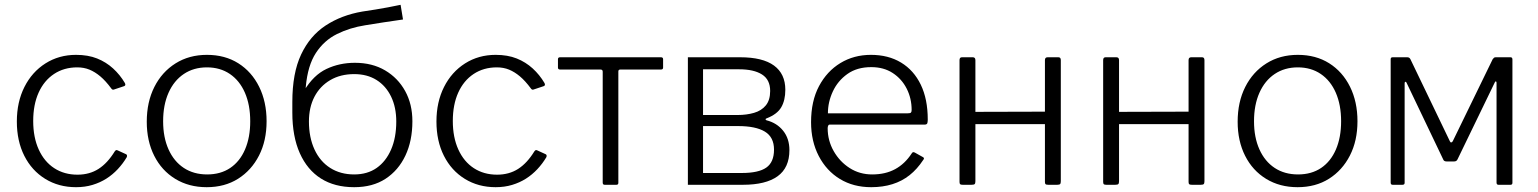

<svg xmlns="http://www.w3.org/2000/svg" viewBox="-20 -768 6394 798"><path d="M296 -540Q346 -540 383.5 -525Q421 -510 450 -483.5Q479 -457 499 -423Q504 -413 496 -410L454 -396Q447 -393 442 -401Q419 -432 397 -450.5Q375 -469 352 -478.5Q329 -488 301 -488Q246 -488 204.5 -460.5Q163 -433 140.5 -383Q118 -333 118 -265Q118 -197 141 -146.5Q164 -96 205.5 -69Q247 -42 302 -42Q352 -42 389.5 -66Q427 -90 457 -139Q460 -143 462.5 -144Q465 -145 469 -143L504 -127Q510 -124 507 -115Q491 -88 469.5 -65Q448 -42 422 -25.5Q396 -9 364.5 0.5Q333 10 296 10Q224 10 168 -24.5Q112 -59 81 -120.5Q50 -182 50 -263Q50 -344 81.5 -406.5Q113 -469 169 -504.5Q225 -540 296 -540Z M839 10Q765 10 708.5 -24.5Q652 -59 621 -120.5Q590 -182 590 -262Q590 -344 621.5 -406.5Q653 -469 709.5 -504.5Q766 -540 840 -540Q915 -540 970.5 -505Q1026 -470 1057 -407.5Q1088 -345 1088 -264Q1088 -183 1056.5 -121.5Q1025 -60 969.5 -25Q914 10 839 10ZM841 -43Q897 -43 937 -70Q977 -97 998.5 -147Q1020 -197 1020 -264Q1020 -332 998 -382.5Q976 -433 935.5 -460.5Q895 -488 840 -488Q785 -488 744 -460.5Q703 -433 680.5 -382.5Q658 -332 658 -264Q658 -197 680.5 -147Q703 -97 744 -70Q785 -43 841 -43Z M1452 10Q1371 10 1314 -26Q1257 -62 1226 -131.5Q1195 -201 1195 -300L1225 -389L1244 -391Q1283 -456 1337 -481.5Q1391 -507 1455 -507Q1527 -507 1580.5 -475.5Q1634 -444 1664 -389.5Q1694 -335 1694 -264Q1694 -183 1665 -121.5Q1636 -60 1582.5 -25Q1529 10 1452 10ZM1452 -43Q1507 -43 1545.5 -70Q1584 -97 1605.5 -146.5Q1627 -196 1627 -263Q1627 -322 1605.5 -366.5Q1584 -411 1545 -435.5Q1506 -460 1452 -460Q1395 -460 1352.5 -435Q1310 -410 1287 -366Q1264 -322 1264 -263Q1264 -197 1287 -147Q1310 -97 1352.5 -70Q1395 -43 1452 -43ZM1195 -300V-344Q1195 -464 1231.5 -541.5Q1268 -619 1333.5 -662Q1399 -705 1486 -720Q1515 -724 1541 -728.5Q1567 -733 1592.5 -737.5Q1618 -742 1645 -748L1655 -687Q1608 -680 1573.5 -675Q1539 -670 1498 -663Q1434 -653 1380.5 -626.5Q1327 -600 1293 -548Q1259 -496 1251 -408L1247 -350Z M2040 -540Q2090 -540 2127.5 -525Q2165 -510 2194 -483.5Q2223 -457 2243 -423Q2248 -413 2240 -410L2198 -396Q2191 -393 2186 -401Q2163 -432 2141 -450.5Q2119 -469 2096 -478.5Q2073 -488 2045 -488Q1990 -488 1948.5 -460.5Q1907 -433 1884.5 -383Q1862 -333 1862 -265Q1862 -197 1885 -146.5Q1908 -96 1949.5 -69Q1991 -42 2046 -42Q2096 -42 2133.5 -66Q2171 -90 2201 -139Q2204 -143 2206.5 -144Q2209 -145 2213 -143L2248 -127Q2254 -124 2251 -115Q2235 -88 2213.5 -65Q2192 -42 2166 -25.5Q2140 -9 2108.5 0.5Q2077 10 2040 10Q1968 10 1912 -24.5Q1856 -59 1825 -120.5Q1794 -182 1794 -263Q1794 -344 1825.5 -406.5Q1857 -469 1913 -504.5Q1969 -540 2040 -540Z M2727 -479H2558Q2550 -479 2550 -471V-8Q2550 0 2542 0H2493Q2485 0 2485 -9V-470Q2485 -479 2476 -479H2308Q2299 -479 2299 -487V-522Q2299 -530 2308 -530H2727Q2736 -530 2736 -522V-487Q2736 -479 2727 -479Z M2839 0V-530H3056Q3150 -530 3197 -495.5Q3244 -461 3244 -395Q3244 -351 3227 -322Q3210 -293 3166 -276Q3162 -275 3162 -272Q3162 -269 3166 -268Q3209 -257 3235 -224.5Q3261 -192 3261 -144Q3261 -71 3212 -35.5Q3163 0 3068 0ZM3063 -49Q3133 -49 3165 -71.5Q3197 -94 3197 -146Q3197 -198 3159 -221Q3121 -244 3048 -244H2902V-49ZM3046 -290Q3083 -290 3114 -299Q3145 -308 3163 -330Q3181 -352 3181 -390Q3181 -437 3147 -458.5Q3113 -480 3052 -480H2902V-290Z M3420 -235Q3420 -184 3445 -140Q3470 -96 3511.5 -69.5Q3553 -43 3605 -43Q3660 -43 3700.5 -65Q3741 -87 3769 -130Q3772 -135 3775 -135.5Q3778 -136 3782 -134L3816 -115Q3824 -111 3817 -103Q3792 -65 3760.5 -40Q3729 -15 3689 -2.5Q3649 10 3601 10Q3527 10 3471 -24Q3415 -58 3383 -119.5Q3351 -181 3351 -260Q3351 -348 3384 -410Q3417 -472 3473 -506Q3529 -540 3600 -540Q3672 -540 3725 -508Q3778 -476 3807 -416Q3836 -356 3836 -271Q3836 -264 3834.5 -257Q3833 -250 3822 -250H3427Q3424 -250 3422 -245.5Q3420 -241 3420 -235ZM3752 -297Q3763 -297 3766 -300Q3769 -303 3769 -311Q3769 -359 3748.5 -399.5Q3728 -440 3690.5 -464.5Q3653 -489 3601 -489Q3542 -489 3502 -460.5Q3462 -432 3441.5 -388Q3421 -344 3421 -297Z M4034 -518V-15Q4034 -6 4031 -3Q4028 0 4018 0H3981Q3973 0 3970.5 -2.5Q3968 -5 3968 -12V-518Q3968 -530 3978 -530H4023Q4034 -530 4034 -518ZM4389 -518V-15Q4389 -6 4386 -3Q4383 0 4374 0H4337Q4328 0 4325.5 -2.5Q4323 -5 4323 -12V-518Q4323 -530 4334 -530H4379Q4389 -530 4389 -518ZM4001 -252Q3992 -252 3992 -261V-295Q3992 -303 4000 -303L4357 -304Q4365 -304 4365 -296V-261Q4365 -252 4356 -252Z M4631 -518V-15Q4631 -6 4628 -3Q4625 0 4615 0H4578Q4570 0 4567.5 -2.5Q4565 -5 4565 -12V-518Q4565 -530 4575 -530H4620Q4631 -530 4631 -518ZM4986 -518V-15Q4986 -6 4983 -3Q4980 0 4971 0H4934Q4925 0 4922.5 -2.5Q4920 -5 4920 -12V-518Q4920 -530 4931 -530H4976Q4986 -530 4986 -518ZM4598 -252Q4589 -252 4589 -261V-295Q4589 -303 4597 -303L4954 -304Q4962 -304 4962 -296V-261Q4962 -252 4953 -252Z M5373 10Q5299 10 5242.5 -24.5Q5186 -59 5155 -120.5Q5124 -182 5124 -262Q5124 -344 5155.5 -406.5Q5187 -469 5243.5 -504.5Q5300 -540 5374 -540Q5449 -540 5504.5 -505Q5560 -470 5591 -407.5Q5622 -345 5622 -264Q5622 -183 5590.5 -121.5Q5559 -60 5503.5 -25Q5448 10 5373 10ZM5375 -43Q5431 -43 5471 -70Q5511 -97 5532.5 -147Q5554 -197 5554 -264Q5554 -332 5532 -382.5Q5510 -433 5469.5 -460.5Q5429 -488 5374 -488Q5319 -488 5278 -460.5Q5237 -433 5214.5 -382.5Q5192 -332 5192 -264Q5192 -197 5214.5 -147Q5237 -97 5278 -70Q5319 -43 5375 -43Z M5768 0Q5760 0 5760 -9V-522Q5760 -530 5768 -530H5829Q5838 -530 5842 -522L6006 -181Q6008 -176 6011.5 -176Q6015 -176 6018 -181L6184 -522Q6187 -526 6189.5 -528Q6192 -530 6197 -530H6258Q6266 -530 6266 -521V-8Q6266 0 6258 0H6208Q6200 0 6200 -9V-424Q6200 -429 6197 -429.5Q6194 -430 6192 -424L6038 -106Q6034 -97 6024 -97H5992Q5981 -97 5978 -106L5827 -422Q5825 -428 5821.5 -428Q5818 -428 5818 -422V-8Q5818 0 5809 0Z"/></svg>

Font: Libre Franklin Light
Style: Regular
Weight: 300
Designer: Pablo Impallari, Rodrigo Fuenzalida, Nhung Nguyen
Foundry: Impallari Type
Version: Version 3.000